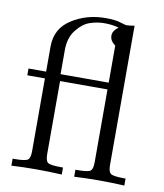

<svg xmlns="http://www.w3.org/2000/svg" viewBox="-80 -771 715 837"><g transform="rotate(10 277.5 -352.5)"><path d="M27 0V-31H35Q82 -31 93.5 -39Q105 -47 105 -77V-400H27V-430H105V-541Q105 -621 171 -663Q237 -705 320 -705Q363 -705 386 -697.5Q409 -690 415 -690Q426 -690 450 -694V-76Q450 -47 462 -39Q474 -31 522 -31H527V0Q470 -3 413 -3Q359 -3 305 0V-31H313Q360 -31 371 -39Q382 -47 382 -77V-400H172V-77Q172 -47 183 -39Q194 -31 242 -31H250V0Q193 -3 135 -3Q81 -3 27 0ZM169 -430H382V-594Q358 -611 358 -634Q358 -656 382 -673V-674Q353 -682 320 -682Q286 -682 254.5 -671Q223 -660 196 -625.5Q169 -591 169 -537Z"/></g></svg>

Font: CMU Serif
Style: Roman
Weight: 500
Version: Version 0.7.0